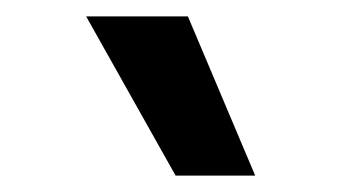

<svg xmlns="http://www.w3.org/2000/svg" viewBox="-20 -810 415 234"><path d="M194 -596 85 -790H209L291 -596Z"/></svg>

Font: Georama Semi Condensed SemiBold
Style: Regular
Weight: 600
Width: 4
Designer: Jean-Baptiste Levee
Foundry: Production Type
Version: Version 1.000